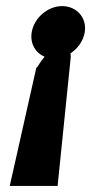

<svg xmlns="http://www.w3.org/2000/svg" viewBox="-20 -610 299 630"><path d="M84 -504C76 -456 110 -418 157 -418C204 -418 250 -456 258 -504C266 -552 231 -590 184 -590C137 -590 92 -552 84 -504ZM12 0H169L212 -421C213 -432 210 -462 182 -459C138 -455 104 -392 104 -392L99 -387Z"/></svg>

Font: Charger Pro
Style: UltraNarObl
Weight: 900
Designer: Jasper
Foundry: Cannot Into Space Fonts
Version: Version 1.09